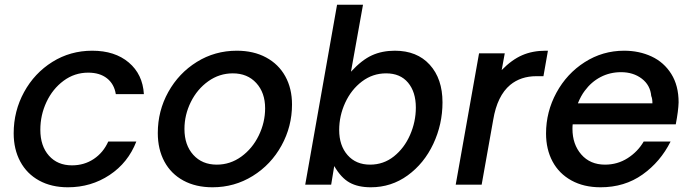

<svg xmlns="http://www.w3.org/2000/svg" viewBox="-20 -783 2932 814"><path d="M38 -218Q38 -312 82 -392.5Q126 -473 202 -520.5Q278 -568 371 -568Q467 -568 526 -518Q585 -468 590 -384H471Q464 -427 433.5 -451Q403 -475 354 -475Q296 -475 249.5 -440.5Q203 -406 177 -350.5Q151 -295 151 -233Q151 -164 187.5 -123Q224 -82 285 -82Q337 -82 377.5 -109Q418 -136 439 -183H558Q523 -93 444.5 -41Q366 11 268 11Q198 11 146 -17.5Q94 -46 66 -98Q38 -150 38 -218Z M649 -219Q649 -313 693.5 -393Q738 -473 814.5 -520.5Q891 -568 984 -568Q1055 -568 1108 -539.5Q1161 -511 1189.5 -459.5Q1218 -408 1218 -340Q1218 -247 1173.5 -166Q1129 -85 1051.5 -37Q974 11 881 11Q810 11 757.5 -17.5Q705 -46 677 -98Q649 -150 649 -219ZM1104 -324Q1104 -390 1066.5 -431Q1029 -472 967 -472Q910 -472 863 -438.5Q816 -405 789 -350.5Q762 -296 762 -236Q762 -168 799.5 -126.5Q837 -85 899 -85Q956 -85 1003 -119Q1050 -153 1077 -208.5Q1104 -264 1104 -324Z M1397 -79 1384 0H1274L1409 -763H1519L1468 -479Q1514 -529 1557 -548.5Q1600 -568 1654 -568Q1748 -568 1802 -508.5Q1856 -449 1856 -349Q1856 -256 1817 -173Q1778 -90 1708.5 -39.5Q1639 11 1552 11Q1498 11 1462 -9Q1426 -29 1397 -79ZM1743 -327Q1743 -393 1710 -432.5Q1677 -472 1617 -472Q1560 -472 1514.5 -437.5Q1469 -403 1443.5 -347.5Q1418 -292 1418 -232Q1418 -166 1453.5 -125.5Q1489 -85 1549 -85Q1606 -85 1650 -120Q1694 -155 1718.5 -211Q1743 -267 1743 -327Z M1912 0 2011 -557H2120L2107 -486Q2150 -530 2194 -549Q2238 -568 2293 -568H2303L2284 -460H2254Q2188 -460 2143 -423Q2088 -377 2071 -275L2022 0Z M2295 -217Q2295 -309 2339 -390Q2383 -471 2459 -519.5Q2535 -568 2626 -568Q2690 -568 2742.5 -543.5Q2795 -519 2826 -469.5Q2857 -420 2857 -349Q2856 -313 2845 -256H2408Q2407 -250 2407 -237Q2407 -171 2444.5 -128Q2482 -85 2545 -85Q2598 -85 2641 -112.5Q2684 -140 2709 -183H2823Q2780 -97 2704 -43Q2628 11 2526 11Q2455 11 2402.5 -18Q2350 -47 2322.5 -98.5Q2295 -150 2295 -217ZM2746 -345Q2746 -365 2741 -376Q2737 -422 2701 -449.5Q2665 -477 2613 -477Q2566 -477 2526.5 -456.5Q2487 -436 2459 -398Q2443 -377 2430 -345Z"/></svg>

Font: Open Sauce One Medium Italic
Style: Regular
Weight: 500
Italic angle: -10°
Designer: Alfredo Marco Pradil
Foundry: Creative Sauce Fz LLC
Version: Version 1.477